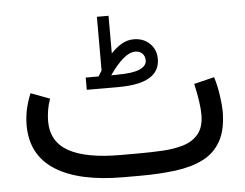

<svg xmlns="http://www.w3.org/2000/svg" viewBox="-48 -695 964 754"><g transform="rotate(-5 434.0 -318.5)"><path d="M346.2 -402.8Q350.1 -408.7 353.5 -414.6Q356.9 -420.4 359.9 -424.8V-636.7H405.8V-488.3Q426.3 -510.3 448.5 -523.2Q470.7 -536.1 495.6 -536.1Q534.7 -536.1 559.3 -512Q584 -487.8 584 -451.2Q583.5 -354.5 421.4 -354.5H295.4V-402.8ZM420.9 -403.3Q481 -403.3 508.5 -415.5Q536.1 -427.7 536.1 -449.7Q536.1 -465.8 525.9 -476.6Q515.6 -487.3 498 -487.3Q475.1 -487.3 449 -464.8Q422.9 -442.4 396 -402.8ZM476.1 0H410.2Q234.9 0 141.4 -59.3Q47.9 -118.7 47.9 -236.3Q47.9 -269 54.9 -300.3Q62 -331.5 74.2 -360.4L148.9 -332.5Q141.1 -312 137.2 -288.6Q133.3 -265.1 133.3 -243.7Q133.8 -163.1 202.1 -125.5Q270.5 -87.9 405.3 -87.9H472.7Q522.9 -87.9 569.8 -90.3Q616.7 -92.8 654.1 -104.2Q691.4 -115.7 713.4 -142.8Q735.4 -169.9 735.4 -218.8Q735.4 -262.7 717.8 -340.8L797.9 -360.4Q809.1 -323.7 814.5 -284.2Q819.8 -244.6 819.8 -226.1Q819.8 -152.3 794.7 -107.2Q769.5 -62 723.4 -39.1Q677.2 -16.1 614.3 -8.1Q551.3 0 476.1 0Z"/></g></svg>

Font: Vazir FD-WOL
Style: Regular-FD-WOL
Weight: 400
Designer: Saber Rastikerdar
Foundry: Saber Rastikerdar
Version: Version 30.1.0